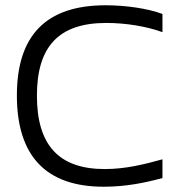

<svg xmlns="http://www.w3.org/2000/svg" viewBox="-20 -699 680 728"><path d="M596 -577V-646C540 -667 457 -679 380 -679C154 -679 44 -564 44 -337C44 -108 154 9 373 9C460 9 534 -7 596 -24V-95C528 -76 456 -58 377 -58C202 -58 120 -150 120 -336C120 -522 202 -612 383 -612C457 -612 536 -599 596 -577Z"/></svg>

Font: LT Wave Alt Light
Style: Regular
Weight: 300
Designer: Daniel Lyons
Version: Version 2.5 (Glyphs App)